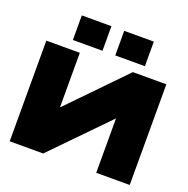

<svg xmlns="http://www.w3.org/2000/svg" viewBox="-124 -813 915 932"><g transform="rotate(20 333.5 -347.0)"><path d="M643 -520V0H470V-280H469L196 0H23V-520H196V-240H198L470 -520ZM296 -694V-567H143V-694ZM362 -694H515V-567H362Z"/></g></svg>

Font: Non Bureau Extended
Style: Bold
Weight: 700
Width: 7
Designer: Jona Saucedo
Foundry: Non Foundry
Version: Version 1.000; ttfautohint (v1.8.4)